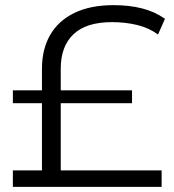

<svg xmlns="http://www.w3.org/2000/svg" viewBox="-20 -726 677 746"><path d="M143 -13V-459Q143 -534 174.5 -589.5Q206 -645 268.5 -675.5Q331 -706 421 -706Q482 -706 531.5 -693.5Q581 -681 621 -653L594 -592Q558 -618 512.5 -629Q467 -640 415 -640Q315 -640 265.5 -593Q216 -546 216 -459V-13ZM30 0V-64H608V0ZM30 -325V-375H493V-325Z"/></svg>

Font: MOST Montserrat
Style: Regular
Weight: 400
Designer: Julieta Ulanovsky
Foundry: Julieta Ulanovsky
Version: Version 8.000;March 11, 2024;FontCreator 15.0.0.2926 64-bit